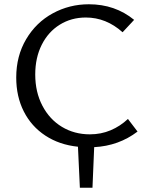

<svg xmlns="http://www.w3.org/2000/svg" viewBox="-20 -684 700 899"><path d="M421 5 413 195H354L345 3Q258 -6 192.5 -49Q127 -92 91.5 -162Q56 -232 56 -321Q56 -422 102.5 -500.5Q149 -579 227 -621.5Q305 -664 396 -664Q519 -664 608 -591L554 -533Q477 -602 382 -602Q314 -602 260 -568.5Q206 -535 175.5 -474.5Q145 -414 145 -335Q145 -253 178.5 -189Q212 -125 270 -90Q328 -55 401 -55Q453 -55 498 -74Q543 -93 579 -127L624 -68Q536 -1 421 5Z"/></svg>

Font: Ysabeau Medium
Style: Regular
Weight: 500
Designer: Christian Thalmann (Catharsis Fonts)
Version: Version 0.003